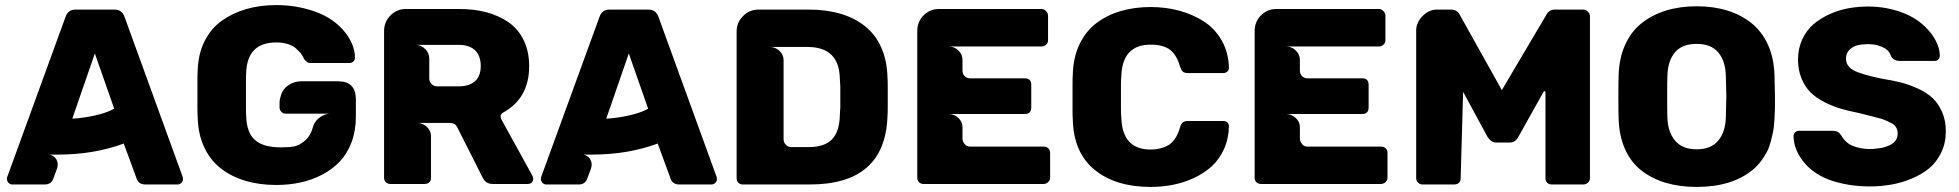

<svg xmlns="http://www.w3.org/2000/svg" viewBox="-20 -735 7804 765"><path d="M14.2 -5.9Q7.8 -13.7 7.8 -21Q7.8 -28.8 8.8 -29.8L241.2 -668Q251.5 -696.8 280.8 -696.8H436Q465.8 -696.8 476.1 -668L708 -29.8Q709 -28.8 709 -21Q709 -12.7 702.6 -6.3Q696.3 0 688 0H559.1Q533.2 0 524.9 -22L473.1 -163.1Q354.5 -119.1 211.9 -119.1H176.8Q193.4 -116.2 204.1 -101.1Q214.8 -82 206.1 -60.1L191.9 -22Q183.6 0 158.2 0H28.8Q21.5 0 14.2 -5.9ZM435.1 -301.8 357.9 -522 268.1 -262.2Q311.5 -264.6 357.4 -274.7Q403.3 -284.7 435.1 -301.8Z M767.6 -269Q766.6 -277.8 766.6 -306.2V-414.1Q766.6 -442.4 767.6 -451.2Q769 -518.6 794.7 -570.1Q820.3 -621.6 864 -652.6Q907.7 -683.6 962.4 -699.2Q1017.1 -714.8 1080.6 -714.8Q1163.1 -714.8 1237.1 -688.2Q1311 -661.6 1356 -605Q1393.1 -557.1 1394.5 -505.9Q1394.5 -496.6 1388.2 -490.2Q1381.8 -483.9 1372.6 -483.9H1218.8Q1207.5 -483.9 1203.6 -487.8Q1198.2 -491.2 1192.9 -498Q1186.5 -512.2 1177.7 -523.9Q1159.2 -542.5 1154.8 -545.9Q1126 -565.9 1080.6 -565.9Q965.3 -565.9 960.9 -445.8Q960 -437 960 -411.1V-310.1Q960 -282.7 960.9 -273.9Q962.4 -206.5 995.8 -177.2Q1029.3 -147.9 1097.7 -147.9Q1147.5 -147.9 1162.6 -154.8Q1172.9 -157.7 1180.7 -164.1Q1214.8 -185.1 1225.6 -225.1Q1230 -241.7 1238.8 -252Q1245.1 -261.2 1257.8 -270Q1278.3 -282.2 1295.9 -282.2H1118.7Q1106.9 -282.2 1100.6 -290Q1093.8 -296.9 1093.8 -308.1V-325.2Q1093.8 -338.9 1099.6 -356Q1106.9 -380.9 1129.9 -396Q1152.8 -411.1 1179.7 -411.1H1327.6Q1397.9 -411.1 1397.9 -338.9V-270Q1397.9 -214.8 1381.1 -169.4Q1364.3 -124 1334.7 -92.5Q1305.2 -61 1264.6 -39.6Q1224.1 -18.1 1178 -8.1Q1131.8 2 1080.6 2Q1012.7 2 956.8 -14.9Q900.9 -31.7 858.9 -64.7Q816.9 -97.7 793 -149.7Q769 -201.7 767.6 -269Z M2098.6 -7.8Q2092.8 -2 2083.5 -2H1943.4Q1914.1 -2 1902.3 -28.8L1801.3 -229Q1793 -245.1 1774.4 -245.1H1642.6Q1664.6 -245.1 1680.9 -229.5Q1697.3 -213.9 1697.3 -191.9V-26.9Q1697.3 -14.2 1690.4 -8.8Q1683.6 -2 1671.4 -2H1535.6Q1524.4 -2 1517.3 -8.8Q1510.3 -15.6 1510.3 -26.9V-611.8Q1510.3 -647.9 1535.9 -673.6Q1561.5 -699.2 1597.2 -699.2H1809.6Q1868.2 -699.2 1917.5 -686.3Q1966.8 -673.3 2005.6 -646.7Q2044.4 -620.1 2066.4 -575.2Q2088.4 -530.3 2088.4 -471.2Q2088.4 -342.3 1982.4 -285.2Q1974.6 -278.8 1974.6 -272Q1974.6 -267.1 1976.6 -261.2L2101.6 -34.2Q2104.5 -28.3 2104.5 -22.9Q2104.5 -15.1 2098.6 -7.8ZM1895.5 -472.2Q1895.5 -512.2 1872.6 -535.2Q1848.6 -556.2 1808.6 -556.2H1636.2Q1657.7 -556.2 1674.1 -539.8Q1690.4 -523.4 1690.4 -502V-421.9Q1690.4 -409.2 1699.5 -400.1Q1708.5 -391.1 1721.2 -391.1H1808.6Q1849.6 -391.1 1872.6 -411.4Q1895.5 -431.6 1895.5 -472.2Z M2141.6 -5.9Q2135.3 -13.7 2135.3 -21Q2135.3 -28.8 2136.2 -29.8L2368.7 -668Q2378.9 -696.8 2408.2 -696.8H2563.5Q2593.3 -696.8 2603.5 -668L2835.4 -29.8Q2836.4 -28.8 2836.4 -21Q2836.4 -12.7 2830.1 -6.3Q2823.7 0 2815.4 0H2686.5Q2660.6 0 2652.3 -22L2600.6 -163.1Q2481.9 -119.1 2339.4 -119.1H2304.2Q2320.8 -116.2 2331.5 -101.1Q2342.3 -82 2333.5 -60.1L2319.3 -22Q2311 0 2285.6 0H2156.2Q2148.9 0 2141.6 -5.9ZM2562.5 -301.8 2485.4 -522 2395.5 -262.2Q2439 -264.6 2484.9 -274.7Q2530.8 -284.7 2562.5 -301.8Z M2915 -24.9V-609.9Q2915 -645.5 2940.7 -671.1Q2966.3 -696.8 3002 -696.8H3202.1Q3272 -696.8 3328.1 -680.4Q3384.3 -664.1 3426 -631.1Q3467.8 -598.1 3491.2 -545.9Q3514.6 -493.7 3516.1 -424.8Q3517.1 -416 3517.1 -392.1V-306.2Q3517.1 -281.7 3516.1 -272.9Q3507.3 0 3207 0H2939.9Q2928.7 0 2921.9 -6.8Q2915 -13.7 2915 -24.9ZM3133.3 -148.9H3202.1Q3265.6 -148.9 3295.2 -179.9Q3324.7 -210.9 3326.2 -274.9Q3326.7 -279.8 3327.1 -291Q3327.6 -302.2 3328.1 -308.1V-391.1Q3327.6 -396.5 3327.1 -407.2Q3326.7 -418 3326.2 -422.9Q3323.2 -547.9 3197.3 -547.9H3047.4Q3068.8 -547.9 3085.4 -532.5Q3102.1 -517.1 3102.1 -496.1V-180.2Q3102.1 -167.5 3111.3 -158.2Q3119.1 -148.9 3133.3 -148.9Z M3634.8 -26.9V-611.8Q3634.8 -648.4 3659.9 -673.8Q3685.1 -699.2 3721.7 -699.2H4129.9Q4139.6 -699.2 4147.7 -690.9Q4155.8 -682.6 4155.8 -672.9V-574.2Q4155.8 -563.5 4147.9 -557.1Q4140.6 -549.8 4129.9 -549.8H3759.8Q3782.2 -549.8 3798.6 -533.9Q3814.9 -518.1 3814.9 -496.1V-454.1Q3814.9 -440.4 3823.7 -431.6Q3832.5 -422.9 3845.7 -422.9H4063Q4088.9 -422.9 4088.9 -397V-307.1Q4088.9 -280.8 4063 -280.8H3759.8Q3781.2 -280.8 3798.1 -265.4Q3814.9 -250 3814.9 -229V-182.1Q3814.9 -171.4 3823.7 -161.1Q3831.1 -150.9 3845.7 -150.9H4137.7Q4149.9 -150.9 4157 -144Q4164.1 -137.2 4164.1 -125V-26.9Q4164.1 -16.6 4156.2 -9.3Q4148.4 -2 4137.7 -2H3660.2Q3648.9 -2 3641.8 -8.8Q3634.8 -15.6 3634.8 -26.9Z M4254.4 -259.8Q4253.4 -268.6 4253.4 -295.9V-400.9Q4253.4 -428.2 4254.4 -437Q4255.9 -505.4 4280.8 -557.9Q4305.7 -610.4 4348.1 -642.6Q4390.6 -674.8 4445.3 -690.9Q4500 -707 4564.5 -707Q4624 -707 4678 -692.6Q4731.9 -678.2 4776.4 -649.7Q4820.8 -621.1 4847.9 -573.5Q4875 -525.9 4876.5 -464.8Q4876.5 -456.1 4870.6 -450.2Q4862.8 -443.8 4854.5 -443.8H4713.4Q4698.7 -443.8 4692.4 -450.2Q4687 -454.6 4681.6 -470.2Q4668 -517.1 4641.1 -537.1Q4614.3 -557.1 4564.5 -557.1Q4452.1 -557.1 4447.8 -432.1Q4446.3 -418.9 4446.3 -397.9V-299.8Q4446.3 -278.3 4447.8 -265.1Q4452.1 -139.2 4564.5 -139.2Q4607.9 -139.2 4639.6 -159.2Q4668.5 -180.7 4681.6 -227.1Q4685.5 -241.2 4692.4 -247.1Q4699.2 -252.9 4713.4 -252.9H4854.5Q4863.3 -252.9 4870.6 -247.1Q4876.5 -241.2 4876.5 -231.9Q4875.5 -182.1 4856.9 -141.1Q4838.4 -100.1 4808.1 -72.5Q4777.8 -44.9 4737.5 -26.1Q4697.3 -7.3 4653.8 1.2Q4610.4 9.8 4564.5 9.8Q4424.8 9.8 4341.1 -58.6Q4257.3 -127 4254.4 -259.8Z M4979 -26.9V-611.8Q4979 -648.4 5004.2 -673.8Q5029.3 -699.2 5065.9 -699.2H5474.1Q5483.9 -699.2 5491.9 -690.9Q5500 -682.6 5500 -672.9V-574.2Q5500 -563.5 5492.2 -557.1Q5484.9 -549.8 5474.1 -549.8H5104Q5126.5 -549.8 5142.8 -533.9Q5159.2 -518.1 5159.2 -496.1V-454.1Q5159.2 -440.4 5168 -431.6Q5176.8 -422.9 5189.9 -422.9H5407.2Q5433.1 -422.9 5433.1 -397V-307.1Q5433.1 -280.8 5407.2 -280.8H5104Q5125.5 -280.8 5142.3 -265.4Q5159.2 -250 5159.2 -229V-182.1Q5159.2 -171.4 5168 -161.1Q5175.3 -150.9 5189.9 -150.9H5481.9Q5494.1 -150.9 5501.2 -144Q5508.3 -137.2 5508.3 -125V-26.9Q5508.3 -16.6 5500.5 -9.3Q5492.7 -2 5481.9 -2H5004.4Q4993.2 -2 4986.1 -8.8Q4979 -15.6 4979 -26.9Z M6176.8 -696.8H6288.6Q6298.3 -696.8 6306.6 -688.7Q6314.9 -680.7 6314.9 -670.9V-24.9Q6314.9 -14.6 6307.1 -7.3Q6299.3 0 6288.6 0H6162.6Q6151.4 0 6144.5 -6.8Q6137.7 -13.7 6137.7 -24.9V-366.2Q6137.7 -372.1 6131.8 -372.1L6029.8 -189.9Q6018.1 -167 5994.6 -167H5941.9Q5921.4 -167 5906.7 -189.9L5809.6 -369.1L5799.8 -24.9Q5799.8 -12.2 5793 -6.8Q5786.1 0 5773.9 0H5648.9Q5637.7 0 5630.9 -6.8Q5622.6 -13.7 5622.6 -24.9V-613.8Q5622.6 -645 5647.9 -670.9Q5673.3 -696.8 5704.6 -696.8H5760.7Q5787.1 -696.8 5796.9 -674.8L5963.9 -376L6140.6 -674.8Q6150.4 -696.8 6176.8 -696.8Z M6740.2 9.8Q6672.4 9.8 6617.2 -6.6Q6562 -22.9 6520.3 -55.4Q6478.5 -87.9 6454.8 -140.6Q6431.2 -193.4 6429.2 -262.2Q6428.2 -281.2 6428.2 -348.1Q6428.2 -416 6429.2 -435.1Q6431.2 -503.4 6455.1 -556.4Q6479 -609.4 6520.8 -642.6Q6562.5 -675.8 6617.9 -692.9Q6673.3 -710 6740.2 -710Q6807.1 -710 6862.5 -692.9Q6918 -675.8 6959.2 -642.3Q7000.5 -608.9 7024.4 -556.2Q7048.3 -503.4 7050.3 -435.1Q7052.2 -356.9 7052.2 -348.1Q7052.2 -317.9 7052 -302.2Q7051.8 -286.6 7050 -258.5Q7048.3 -230.5 7045.2 -213.4Q7042 -196.3 7035.6 -171.9Q7029.3 -147.5 7020.3 -130.1Q7011.2 -112.8 6997.1 -93.8Q6982.9 -74.7 6964.4 -59.1Q6881.3 9.8 6740.2 9.8ZM6856.4 -268.1Q6858.4 -346.2 6858.4 -351.1Q6858.4 -357.9 6856.4 -432.1Q6855 -491.7 6826.4 -525.9Q6797.9 -560.1 6740.2 -560.1Q6681.6 -560.1 6653.3 -526.1Q6625 -492.2 6623.5 -432.1Q6622.6 -413.1 6622.6 -351.1Q6622.6 -287.1 6623.5 -268.1Q6625 -209 6654.1 -174.6Q6683.1 -140.1 6740.2 -140.1Q6797.4 -140.1 6826.2 -174.8Q6855 -209.5 6856.4 -268.1Z M7732.9 -211.9Q7732.9 -165 7714.4 -126.7Q7695.8 -88.4 7666 -64Q7636.2 -39.6 7595.9 -22.9Q7555.7 -6.3 7514.4 0.7Q7473.1 7.8 7430.2 7.8Q7392.6 7.8 7357.2 2.9Q7321.8 -2 7285.2 -12.9Q7248.5 -23.9 7216.6 -44.7Q7184.6 -65.4 7163.1 -94.2Q7127.4 -140.1 7126 -192.9Q7126 -201.7 7132.3 -208Q7139.6 -213.9 7147.9 -213.9H7280.3Q7293.5 -213.9 7301 -210Q7308.6 -206.1 7315.9 -195.8Q7335.4 -162.6 7365.2 -152.8Q7395.5 -141.1 7430.2 -141.1Q7444.8 -141.1 7464.4 -144Q7482.9 -145.5 7500 -152.8Q7541 -167 7541 -203.1Q7541 -229 7520 -242.2Q7498 -254.4 7478 -261.2Q7450.2 -269 7384.3 -285.2Q7343.8 -293 7311.8 -302.7Q7279.8 -312.5 7247.1 -329.3Q7214.4 -346.2 7192.9 -367.9Q7171.4 -389.6 7157.7 -422.9Q7144 -456.1 7144 -497.1Q7144 -541.5 7160.6 -577.6Q7177.2 -613.8 7204.8 -637.7Q7232.4 -661.6 7269 -678.2Q7305.7 -694.8 7344.2 -701.9Q7382.8 -709 7423.3 -709Q7498 -709 7564.7 -682.9Q7631.3 -656.7 7673.3 -603Q7707.5 -558.6 7709 -514.2Q7709 -505.4 7703.1 -498Q7697.3 -492.2 7688 -492.2H7549.3Q7526.4 -492.2 7515.1 -509.8Q7510.3 -524.9 7501 -534.2Q7490.2 -543.5 7478 -548.8Q7459 -555.2 7450.2 -557.1Q7432.6 -559.1 7423.3 -559.1Q7400.4 -559.1 7382.1 -554.9Q7363.8 -550.8 7349.4 -537.1Q7335 -523.4 7335 -501Q7335 -472.2 7365.2 -455.1Q7394 -439 7476.1 -421.9Q7519 -415 7552.5 -406.7Q7585.9 -398.4 7621.3 -382.3Q7656.7 -366.2 7679.9 -344.5Q7703.1 -322.8 7718 -288.8Q7732.9 -254.9 7732.9 -211.9Z"/></svg>

Font: Cunia
Style: Bold
Weight: 700
Designer: Alejo Bergmann, Denis Ignatov
Foundry: Hubert & Fischer
Version: Version 1.00 February 21, 2019, initial release